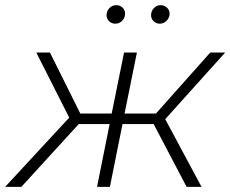

<svg xmlns="http://www.w3.org/2000/svg" viewBox="-51 -726 895 746"><path d="M591 -263 732 0H674L546 -244H425L376 0H326L375 -244H255L32 0H-31L218 -269L90 -522H143L261 -285H383L431 -522H481L433 -285H555L766 -522H824ZM363 -667Q363 -683 374 -694.5Q385 -706 401 -706Q415 -706 425 -696.5Q435 -687 435 -673Q435 -657 424 -645.5Q413 -634 397 -634Q383 -634 373 -643.5Q363 -653 363 -667ZM536 -667Q536 -683 547 -694.5Q558 -706 573 -706Q587 -706 597.5 -696.5Q608 -687 608 -673Q608 -657 596.5 -645.5Q585 -634 570 -634Q556 -634 546 -643.5Q536 -653 536 -667Z"/></svg>

Font: Montserrat Alternates Light
Style: Italic
Weight: 300
Italic angle: -11.3°
Designer: Julieta Ulanovsky
Foundry: Julieta Ulanovsky
Version: Version 7.200